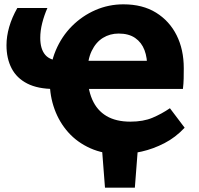

<svg xmlns="http://www.w3.org/2000/svg" viewBox="-20 -695 920 887"><path d="M465 172 449 -35H619L603 172ZM534 17Q458 17 397.5 -10Q337 -37 295.5 -83.5Q254 -130 232 -190.5Q210 -251 210 -318Q210 -397 237.5 -462Q265 -527 312.5 -574.5Q360 -622 421 -648.5Q482 -675 550 -675Q639 -675 701 -636.5Q763 -598 796 -532Q829 -466 829 -380Q829 -356 828.5 -332Q828 -308 825 -284L654 -318Q657 -329 658.5 -347.5Q660 -366 660 -380Q661 -428 647.5 -463.5Q634 -499 604.5 -519.5Q575 -540 528 -540Q488 -540 455.5 -520Q423 -500 403.5 -459.5Q384 -419 384 -358Q384 -286 406 -235.5Q428 -185 472 -159Q516 -133 582 -133Q642 -133 684.5 -151Q727 -169 765 -195L833 -105Q791 -60 739.5 -33.5Q688 -7 635 5Q582 17 534 17ZM717 -414 825 -284H231Q155 -284 106 -309Q57 -334 33.5 -379.5Q10 -425 10 -486Q10 -527 22.5 -570.5Q35 -614 60 -658H199Q184 -624 175 -588.5Q166 -553 166 -520Q166 -468 189.5 -441Q213 -414 266 -414Z"/></svg>

Font: Ysabeau Office Black
Style: Regular
Weight: 900
Designer: Christian Thalmann (Catharsis Fonts)
Version: Version 2.001;gftools[0.9.30]; featfreeze: tnum,lnum,ss02